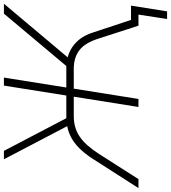

<svg xmlns="http://www.w3.org/2000/svg" viewBox="14 -780 895 1006"><g transform="rotate(-90 462.0 -277.5)"><path d="M865 150 888 0H846L853 -39H935L905 150ZM-21 0 132 -239Q159 -281 188.5 -310.5Q218 -340 252 -356.5Q286 -373 324 -376L311 -359L130 -705H174L353 -363L334 -378H464L516 -705H558L506 -378H623L606 -363L893 -705H945L654 -359L633 -376Q670 -373 701.5 -356.5Q733 -340 757 -310.5Q781 -281 794 -239L873 0H830L762 -210Q740 -280 701.5 -309.5Q663 -339 604 -339H500L446 0H404L458 -339H356Q295 -339 249.5 -308.5Q204 -278 160 -210L26 0Z"/></g></svg>

Font: Nunito Sans 12pt ExtraLight
Style: Italic
Weight: 200
Italic angle: -9°
Designer: Vernon Adams
Foundry: Vernon Adams
Version: Version 3.101;gftools[0.9.27]